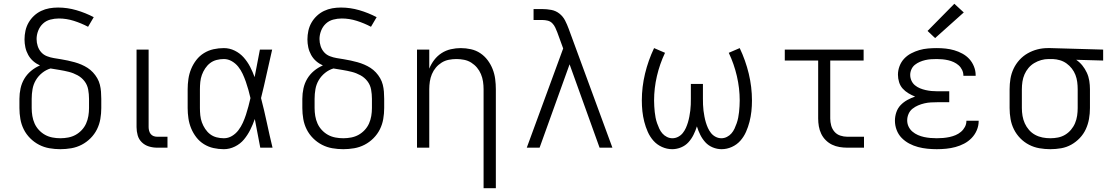

<svg xmlns="http://www.w3.org/2000/svg" viewBox="-20 -783 5890 1018"><path d="M300 8Q271 8 242 3Q213 -2 187 -15.5Q161 -29 140 -50Q119 -71 106 -97Q93 -123 88 -152Q83 -181 83 -210V-259Q83 -287 89 -314.5Q95 -342 109 -365.5Q123 -389 144.5 -407Q166 -425 192 -436Q172 -445 156 -459Q140 -473 129.5 -492Q119 -511 114.5 -532Q110 -553 110 -574Q110 -597 115 -620Q120 -643 131.5 -663Q143 -683 160 -699Q177 -715 198 -725Q219 -735 241.5 -739Q264 -743 288 -743Q337 -743 385 -729Q433 -715 477 -692L447 -641Q411 -660 371.5 -672.5Q332 -685 292 -685Q269 -685 246.5 -679Q224 -673 207.5 -657.5Q191 -642 182.5 -620Q174 -598 174 -576Q174 -557 180 -538.5Q186 -520 198.5 -506Q211 -492 229 -485Q247 -478 265.5 -475Q284 -472 302.5 -469Q321 -466 339.5 -462Q358 -458 376 -453Q394 -448 411.5 -440.5Q429 -433 444.5 -423Q460 -413 473 -399Q486 -385 495.5 -368.5Q505 -352 509.5 -334Q514 -316 515.5 -297Q517 -278 517 -259V-210Q517 -181 512 -152Q507 -123 494 -97Q481 -71 460 -50Q439 -29 413 -15.5Q387 -2 358 3Q329 8 300 8ZM300 -50Q321 -50 342 -54Q363 -58 381 -68Q399 -78 413.5 -93.5Q428 -109 436.5 -128Q445 -147 448.5 -168Q452 -189 452 -210V-259Q452 -284 447.5 -308.5Q443 -333 428 -352.5Q413 -372 391 -384Q369 -396 345 -402Q321 -408 296.5 -412Q272 -416 248 -420Q224 -413 203.5 -396.5Q183 -380 170 -358Q157 -336 152.5 -310.5Q148 -285 148 -259V-210Q148 -189 151.5 -168Q155 -147 163.5 -128Q172 -109 186.5 -93.5Q201 -78 219 -68Q237 -58 258 -54Q279 -50 300 -50Z M813 0Q791 0 769.5 -6.5Q748 -13 732 -28.5Q716 -44 710 -65.5Q704 -87 704 -109V-520H768V-109Q768 -100 770.5 -90Q773 -80 779 -72.5Q785 -65 794 -61.5Q803 -58 813 -58H868V0Z M1167 8Q1139 8 1112 2Q1085 -4 1061.5 -18.5Q1038 -33 1021 -55Q1004 -77 993.5 -102.5Q983 -128 979 -155.5Q975 -183 975 -210V-310Q975 -337 979 -364.5Q983 -392 993.5 -417.5Q1004 -443 1021 -465Q1038 -487 1061.5 -501.5Q1085 -516 1112 -522Q1139 -528 1167 -528Q1197 -528 1224.5 -514.5Q1252 -501 1272 -478.5Q1292 -456 1306 -429Q1320 -402 1330 -374Q1337 -410 1344 -447Q1351 -484 1358 -520H1423Q1408 -456 1394 -391.5Q1380 -327 1364 -263Q1381 -198 1395 -132Q1409 -66 1425 0H1360Q1353 -38 1345.5 -76Q1338 -114 1331 -152Q1321 -123 1307 -95Q1293 -67 1273.5 -43.5Q1254 -20 1225.5 -6Q1197 8 1167 8ZM1167 -50Q1190 -50 1210 -62Q1230 -74 1244 -92.5Q1258 -111 1267.5 -132Q1277 -153 1284 -174.5Q1291 -196 1297 -218.5Q1303 -241 1308 -263Q1303 -285 1297 -306.5Q1291 -328 1283.5 -349.5Q1276 -371 1266.5 -391.5Q1257 -412 1243 -429.5Q1229 -447 1209 -458.5Q1189 -470 1167 -470Q1147 -470 1128 -465Q1109 -460 1094 -448.5Q1079 -437 1068 -420.5Q1057 -404 1050.5 -386Q1044 -368 1042 -348.5Q1040 -329 1040 -310V-210Q1040 -191 1042 -171.5Q1044 -152 1050.5 -134Q1057 -116 1068 -99.5Q1079 -83 1094 -71.5Q1109 -60 1128 -55Q1147 -50 1167 -50Z M1800 8Q1771 8 1742 3Q1713 -2 1687 -15.5Q1661 -29 1640 -50Q1619 -71 1606 -97Q1593 -123 1588 -152Q1583 -181 1583 -210V-259Q1583 -287 1589 -314.5Q1595 -342 1609 -365.5Q1623 -389 1644.5 -407Q1666 -425 1692 -436Q1672 -445 1656 -459Q1640 -473 1629.5 -492Q1619 -511 1614.5 -532Q1610 -553 1610 -574Q1610 -597 1615 -620Q1620 -643 1631.5 -663Q1643 -683 1660 -699Q1677 -715 1698 -725Q1719 -735 1741.5 -739Q1764 -743 1788 -743Q1837 -743 1885 -729Q1933 -715 1977 -692L1947 -641Q1911 -660 1871.5 -672.5Q1832 -685 1792 -685Q1769 -685 1746.5 -679Q1724 -673 1707.5 -657.5Q1691 -642 1682.5 -620Q1674 -598 1674 -576Q1674 -557 1680 -538.5Q1686 -520 1698.5 -506Q1711 -492 1729 -485Q1747 -478 1765.5 -475Q1784 -472 1802.5 -469Q1821 -466 1839.5 -462Q1858 -458 1876 -453Q1894 -448 1911.5 -440.5Q1929 -433 1944.5 -423Q1960 -413 1973 -399Q1986 -385 1995.5 -368.5Q2005 -352 2009.5 -334Q2014 -316 2015.5 -297Q2017 -278 2017 -259V-210Q2017 -181 2012 -152Q2007 -123 1994 -97Q1981 -71 1960 -50Q1939 -29 1913 -15.5Q1887 -2 1858 3Q1829 8 1800 8ZM1800 -50Q1821 -50 1842 -54Q1863 -58 1881 -68Q1899 -78 1913.5 -93.5Q1928 -109 1936.5 -128Q1945 -147 1948.5 -168Q1952 -189 1952 -210V-259Q1952 -284 1947.5 -308.5Q1943 -333 1928 -352.5Q1913 -372 1891 -384Q1869 -396 1845 -402Q1821 -408 1796.5 -412Q1772 -416 1748 -420Q1724 -413 1703.5 -396.5Q1683 -380 1670 -358Q1657 -336 1652.5 -310.5Q1648 -285 1648 -259V-210Q1648 -189 1651.5 -168Q1655 -147 1663.5 -128Q1672 -109 1686.5 -93.5Q1701 -78 1719 -68Q1737 -58 1758 -54Q1779 -50 1800 -50Z M2544 215V-310Q2544 -330 2541 -350.5Q2538 -371 2530 -390Q2522 -409 2509 -424.5Q2496 -440 2478.5 -451Q2461 -462 2440.5 -466Q2420 -470 2400 -470Q2380 -470 2359.5 -466Q2339 -462 2321.5 -451Q2304 -440 2291 -424.5Q2278 -409 2270 -390Q2262 -371 2259 -350.5Q2256 -330 2256 -310V0H2191V-520H2256V-419Q2266 -444 2282.5 -465.5Q2299 -487 2321.5 -501.5Q2344 -516 2370.5 -522Q2397 -528 2423 -528Q2450 -528 2477 -522Q2504 -516 2526.5 -501Q2549 -486 2565.5 -464Q2582 -442 2592 -416.5Q2602 -391 2605.5 -364Q2609 -337 2609 -310V215Z M2773 0 2966 -526 2935 -611Q2930 -624 2924 -637Q2918 -650 2908 -660Q2898 -670 2884 -673.5Q2870 -677 2855 -677H2809V-735H2855Q2879 -735 2903 -730.5Q2927 -726 2946 -711Q2965 -696 2976 -674.5Q2987 -653 2995 -631L3227 0H3159L3000 -442L2841 0Z M3544 8Q3516 8 3489.5 -4Q3463 -16 3444.5 -37Q3426 -58 3414.5 -84Q3403 -110 3396 -137.5Q3389 -165 3386 -193Q3383 -221 3383 -250Q3383 -322 3400 -392.5Q3417 -463 3448 -528L3506 -503Q3478 -444 3463 -379.5Q3448 -315 3448 -250Q3448 -235 3449 -219.5Q3450 -204 3451.5 -189Q3453 -174 3456 -159Q3459 -144 3464 -129.5Q3469 -115 3475.5 -101Q3482 -87 3492 -75.5Q3502 -64 3516 -57Q3530 -50 3545 -50Q3561 -50 3575.5 -57.5Q3590 -65 3600 -77.5Q3610 -90 3616.5 -104.5Q3623 -119 3627.5 -134Q3632 -149 3635 -165Q3638 -181 3640 -196.5Q3642 -212 3642.5 -228Q3643 -244 3643 -260V-338H3707V-260Q3707 -244 3707.5 -228Q3708 -212 3710 -196.5Q3712 -181 3715 -165Q3718 -149 3722.5 -134Q3727 -119 3733.5 -104.5Q3740 -90 3750 -77.5Q3760 -65 3774.5 -57.5Q3789 -50 3805 -50Q3820 -50 3834 -57Q3848 -64 3858 -75.5Q3868 -87 3874.5 -101Q3881 -115 3886 -129.5Q3891 -144 3894 -159Q3897 -174 3898.5 -189Q3900 -204 3901 -219.5Q3902 -235 3902 -250Q3902 -315 3887 -379.5Q3872 -444 3844 -503L3902 -528Q3933 -463 3950 -392.5Q3967 -322 3967 -250Q3967 -221 3964 -193Q3961 -165 3954 -137.5Q3947 -110 3935.5 -84Q3924 -58 3905.5 -37Q3887 -16 3860.5 -4Q3834 8 3806 8Q3782 8 3759 -1.5Q3736 -11 3720 -28.5Q3704 -46 3693 -68Q3682 -90 3675 -113Q3668 -90 3657 -68Q3646 -46 3630 -28.5Q3614 -11 3591 -1.5Q3568 8 3544 8Z M4472 0Q4452 0 4431 -3.5Q4410 -7 4391.5 -16Q4373 -25 4358 -40Q4343 -55 4334 -74Q4325 -93 4321.5 -113.5Q4318 -134 4318 -155V-462H4141V-520H4559V-462H4382V-155Q4382 -136 4387 -117.5Q4392 -99 4404.5 -84.5Q4417 -70 4435.5 -64Q4454 -58 4472 -58H4561V0Z M4947 8Q4922 8 4897 5.5Q4872 3 4847.5 -3.5Q4823 -10 4800.5 -22Q4778 -34 4760.5 -52Q4743 -70 4734 -94Q4725 -118 4725 -143Q4725 -166 4732.5 -188Q4740 -210 4755.5 -226Q4771 -242 4791 -253Q4811 -264 4832 -271Q4814 -278 4796.5 -288.5Q4779 -299 4766 -313.5Q4753 -328 4747 -347.5Q4741 -367 4741 -387Q4741 -410 4749.5 -432.5Q4758 -455 4774 -472Q4790 -489 4811 -500Q4832 -511 4854.5 -517.5Q4877 -524 4900.5 -526Q4924 -528 4947 -528Q4971 -528 4994 -525.5Q5017 -523 5039.5 -516.5Q5062 -510 5083 -498.5Q5104 -487 5119.5 -470Q5135 -453 5144 -430.5Q5153 -408 5153 -385Q5153 -384 5153 -383Q5153 -382 5153 -381H5088Q5088 -382 5088 -382.5Q5088 -383 5088 -383Q5088 -398 5081 -412.5Q5074 -427 5062.5 -437Q5051 -447 5037 -453.5Q5023 -460 5008 -463.5Q4993 -467 4977.5 -468.5Q4962 -470 4947 -470Q4932 -470 4916.5 -469Q4901 -468 4886 -464.5Q4871 -461 4857 -455Q4843 -449 4831 -439.5Q4819 -430 4812.5 -415.5Q4806 -401 4806 -386Q4806 -370 4812.5 -355.5Q4819 -341 4831 -331Q4843 -321 4857.5 -315Q4872 -309 4887.5 -305.5Q4903 -302 4918.5 -300.5Q4934 -299 4950 -299H5013V-241H4950Q4933 -241 4915.5 -240Q4898 -239 4881 -235Q4864 -231 4847.5 -224Q4831 -217 4817.5 -206Q4804 -195 4797 -178.5Q4790 -162 4790 -145Q4790 -127 4797.5 -111.5Q4805 -96 4818 -85Q4831 -74 4847 -67Q4863 -60 4879.5 -56.5Q4896 -53 4913 -51.5Q4930 -50 4947 -50Q4964 -50 4981 -51.5Q4998 -53 5014.5 -56.5Q5031 -60 5046.5 -66.5Q5062 -73 5075 -84Q5088 -95 5096 -110Q5104 -125 5104 -142Q5104 -142 5104 -142Q5104 -142 5104 -143H5169Q5169 -142 5169 -141.5Q5169 -141 5169 -141Q5169 -116 5159 -92.5Q5149 -69 5131.5 -51Q5114 -33 5092 -21.5Q5070 -10 5046 -3.5Q5022 3 4997 5.5Q4972 8 4947 8ZM4938 -581 4898 -619 5040 -763 5090 -717Z M5549 8Q5520 8 5491 3Q5462 -2 5436 -15.5Q5410 -29 5389.5 -50Q5369 -71 5356 -97Q5343 -123 5338 -152Q5333 -181 5333 -210V-310Q5333 -338 5337.5 -365.5Q5342 -393 5354 -418.5Q5366 -444 5385 -465Q5404 -486 5428.5 -500Q5453 -514 5480 -521Q5507 -528 5535 -528Q5539 -528 5542.5 -528Q5546 -528 5550 -528L5829 -520V-462L5686 -466Q5705 -453 5719 -435.5Q5733 -418 5742.5 -397.5Q5752 -377 5755.5 -354.5Q5759 -332 5759 -310V-210Q5759 -181 5754 -152.5Q5749 -124 5737 -98Q5725 -72 5705 -51Q5685 -30 5660 -16Q5635 -2 5606.5 3Q5578 8 5549 8ZM5549 -50Q5570 -50 5590 -54Q5610 -58 5627.5 -68.5Q5645 -79 5658.5 -95Q5672 -111 5680 -130Q5688 -149 5691 -169.5Q5694 -190 5694 -210V-310Q5694 -329 5691.5 -348.5Q5689 -368 5682 -386Q5675 -404 5663 -419.5Q5651 -435 5635 -446.5Q5619 -458 5600.5 -463.5Q5582 -469 5562 -470H5550Q5547 -470 5544.5 -470Q5542 -470 5540 -470Q5520 -470 5500.5 -464.5Q5481 -459 5463.5 -448.5Q5446 -438 5433 -422.5Q5420 -407 5412 -388.5Q5404 -370 5401 -350Q5398 -330 5398 -310V-210Q5398 -189 5401.5 -168.5Q5405 -148 5413.5 -129Q5422 -110 5436 -94Q5450 -78 5468.5 -68Q5487 -58 5507.5 -54Q5528 -50 5549 -50Z"/></svg>

Font: Iosevka Aile Custom Light
Style: Regular
Weight: 300
Designer: Belleve Invis
Foundry: Belleve Invis
Version: Version 17.0.2; ttfautohint (v1.8.3)